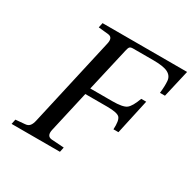

<svg xmlns="http://www.w3.org/2000/svg" viewBox="-154 -847 1003 1001"><g transform="rotate(30 347.5 -346.0)"><path d="M38 0 44 -29 100 -34Q117 -35 126.5 -46Q136 -57 141 -80L261 -612Q271 -654 239 -657L180 -663L186 -692H695L657 -527H627Q632 -571 629.5 -600Q627 -629 600.5 -643Q574 -657 513 -657H390Q376 -657 370.5 -651.5Q365 -646 361 -627L301 -365H433Q496 -365 517 -380.5Q538 -396 558 -451H588L542 -241H512Q515 -294 501 -310.5Q487 -327 425 -327H293L237 -80Q227 -37 260 -34L335 -29L329 0Z"/></g></svg>

Font: Lingua Franca
Style: Italic
Weight: 400
Italic angle: -13°
Version: Version 1.19